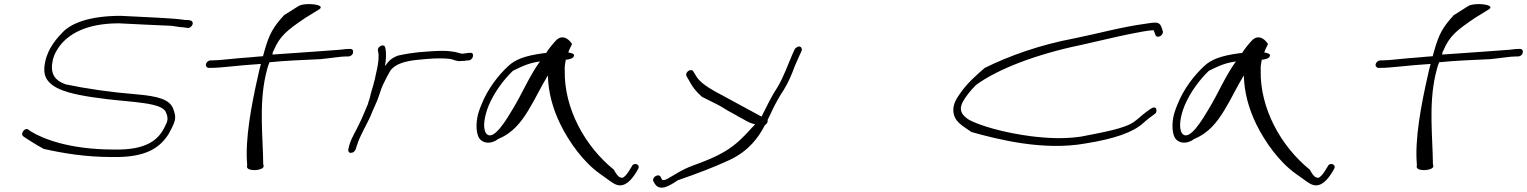

<svg xmlns="http://www.w3.org/2000/svg" viewBox="-20 -740 7333 922"><path d="M91 -86 102 -78C127 -62 158 -42 190 -25C279 -5 387 14 517 14C686 18 750 -34 790 -97C799 -114 814 -140 819 -160C825 -185 817 -203 810 -222C792 -261 743 -278 636 -287C511 -297 395 -314 295 -335C237 -356 220 -392 234 -454C240 -479 253 -501 268 -521C307 -571 386 -628 551 -628C624 -624 737 -619 804 -616C820 -614 844 -609 859 -609L880 -606C894 -603 911 -622 904 -635C899 -644 884 -644 869 -644C817 -653 688 -657 560 -664C407 -664 319 -627 279 -583C238 -541 199 -488 193 -416C185 -317 296 -288 493 -264C617 -249 758 -247 776 -202C782 -189 787 -175 783 -159C782 -153 779 -146 774 -137C744 -70 686 -18 525 -22C311 -22 183 -75 128 -109L117 -117C101 -131 76 -99 91 -86Z M969 -432C967 -422 974 -414 983 -414H991C1045 -414 1118 -426 1233 -433C1228 -416 1224 -399 1220 -380C1187 -235 1156 -71 1167 52L1166 62C1170 86 1249 79 1246 57L1244 47C1243 -78 1223 -235 1256 -380C1261 -401 1266 -422 1274 -441C1351 -449 1437 -452 1520 -456C1570 -461 1616 -469 1644 -469H1653C1663 -469 1673 -476 1675 -486C1678 -497 1673 -505 1662 -505H1653C1647 -505 1633 -504 1611 -501C1566 -497 1414 -487 1288 -478C1290 -485 1289 -491 1294 -497C1324 -569 1362 -597 1446 -654L1514 -696C1547 -719 1442 -730 1412 -710L1344 -667C1291 -609 1273 -576 1251 -499C1248 -490 1246 -480 1243 -470C1225 -469 1205 -467 1184 -465C1093 -459 1040 -450 998 -450H991C981 -450 971 -441 969 -432Z M1653 -25C1651 -15 1654 -6 1664 -6C1676 -6 1683 -12 1688 -23L1694 -42C1709 -91 1740 -138 1761 -187C1773 -219 1791 -251 1800 -281C1807 -303 1815 -327 1825 -345L1839 -373L1856 -403C1880 -433 1925 -448 1998 -454L2033 -457C2073 -461 2120 -460 2142 -457C2159 -454 2173 -444 2194 -447C2203 -447 2218 -448 2225 -450H2232C2255 -454 2260 -491 2236 -486H2230C2220 -484 2211 -484 2201 -482C2197 -482 2194 -483 2190 -484L2175 -488C2168 -490 2162 -491 2155 -492L2131 -495C2081 -498 2031 -492 1988 -489L1943 -483C1926 -480 1908 -477 1891 -473C1859 -461 1845 -446 1829 -422C1834 -457 1836 -487 1830 -511C1826 -534 1790 -517 1795 -497C1796 -488 1798 -485 1798 -473C1799 -446 1792 -413 1784 -379C1781 -365 1779 -352 1775 -341C1771 -322 1765 -308 1761 -292L1757 -274C1755 -266 1752 -257 1749 -249C1748 -247 1747 -245 1748 -243C1733 -209 1720 -174 1703 -141C1688 -109 1667 -76 1658 -45Z M2272 -175C2265 -136 2268 -96 2282 -75C2300 -51 2338 -46 2373 -73C2444 -102 2484 -156 2517 -210C2551 -265 2577 -323 2611 -378C2613 -296 2634 -219 2671 -143C2712 -60 2780 38 2863 96C2903 124 2923 141 2940 147C2981 161 3011 124 3031 94L3044 72C3058 49 3023 37 3014 59L3001 80C2993 93 2985 103 2976 110C2972 114 2965 115 2959 112C2949 109 2939 96 2928 75C2788 -38 2688 -221 2692 -402C2691 -421 2694 -438 2697 -453C2718 -455 2734 -461 2736 -471C2739 -480 2730 -485 2709 -488C2714 -505 2723 -518 2727 -529C2707 -559 2679 -572 2653 -549C2642 -538 2613 -504 2603 -486C2602 -485 2595 -485 2594 -485C2501 -473 2453 -454 2420 -422C2372 -378 2321 -311 2293 -240C2283 -216 2275 -194 2272 -175ZM2327 -234C2354 -298 2400 -359 2443 -400C2484 -420 2516 -437 2573 -445C2522 -375 2488 -291 2442 -216C2416 -173 2349 -55 2314 -100C2296 -128 2307 -185 2327 -234Z M3118 131 3123 140C3132 155 3145 166 3173 159C3192 153 3218 138 3234 126C3323 95 3405 65 3486 27C3574 -15 3622 -78 3653 -139C3660 -143 3664 -148 3666 -155C3667 -158 3666 -161 3666 -164C3675 -181 3682 -197 3690 -214C3707 -249 3726 -282 3744 -309C3766 -345 3782 -382 3798 -426L3818 -471L3829 -495C3835 -510 3822 -523 3808 -514C3803 -511 3798 -508 3796 -503L3785 -479C3762 -425 3742 -369 3714 -322C3687 -282 3662 -230 3637 -180C3607 -196 3576 -213 3541 -232L3482 -264C3463 -275 3441 -286 3415 -300C3369 -326 3336 -350 3321 -378L3310 -396C3300 -415 3267 -394 3277 -374L3288 -355C3303 -326 3319 -303 3351 -275L3423 -239C3443 -229 3459 -218 3478 -207C3497 -197 3513 -188 3528 -179C3559 -164 3569 -152 3606 -143C3570 -105 3544 -73 3501 -40C3447 2 3379 29 3305 56C3251 76 3221 99 3193 114C3181 121 3162 132 3157 119L3153 110C3143 90 3108 112 3118 131Z M4558 -207C4561 -154 4606 -134 4645 -106C4773 -70 4992 -15 5192 -51C5331 -73 5423 -105 5471 -150C5488 -166 5506 -178 5524 -192C5529 -195 5532 -199 5533 -204C5535 -214 5532 -224 5522 -224C5517 -224 5513 -222 5508 -219L5496 -211L5472 -193C5457 -181 5444 -168 5427 -156C5382 -122 5272 -104 5171 -84C5090 -72 5009 -76 4930 -86C4804 -102 4677 -138 4628 -168C4606 -185 4583 -204 4600 -244C4616 -276 4640 -305 4667 -332C4772 -409 4958 -480 5171 -524C5249 -541 5332 -562 5407 -577C5447 -585 5498 -595 5520 -595V-594C5523 -586 5526 -581 5528 -573C5535 -553 5568 -568 5564 -590C5561 -599 5559 -607 5555 -615C5546 -635 5528 -634 5481 -626C5363 -610 5258 -580 5145 -557C4969 -524 4825 -471 4709 -414C4668 -379 4626 -341 4596 -299C4576 -271 4556 -243 4558 -207Z M5614 -175C5607 -136 5610 -96 5624 -75C5642 -51 5680 -46 5715 -73C5786 -102 5826 -156 5859 -210C5893 -265 5919 -323 5953 -378C5955 -296 5976 -219 6013 -143C6054 -60 6122 38 6205 96C6245 124 6265 141 6282 147C6323 161 6353 124 6373 94L6386 72C6400 49 6365 37 6356 59L6343 80C6335 93 6327 103 6318 110C6314 114 6307 115 6301 112C6291 109 6281 96 6270 75C6130 -38 6030 -221 6034 -402C6033 -421 6036 -438 6039 -453C6060 -455 6076 -461 6078 -471C6081 -480 6072 -485 6051 -488C6056 -505 6065 -518 6069 -529C6049 -559 6021 -572 5995 -549C5984 -538 5955 -504 5945 -486C5944 -485 5937 -485 5936 -485C5843 -473 5795 -454 5762 -422C5714 -378 5663 -311 5635 -240C5625 -216 5617 -194 5614 -175ZM5669 -234C5696 -298 5742 -359 5785 -400C5826 -420 5858 -437 5915 -445C5864 -375 5830 -291 5784 -216C5758 -173 5691 -55 5656 -100C5638 -128 5649 -185 5669 -234Z M6586 -432C6584 -422 6591 -414 6600 -414H6608C6662 -414 6735 -426 6850 -433C6845 -416 6841 -399 6837 -380C6804 -235 6773 -71 6784 52L6783 62C6787 86 6866 79 6863 57L6861 47C6860 -78 6840 -235 6873 -380C6878 -401 6883 -422 6891 -441C6968 -449 7054 -452 7137 -456C7187 -461 7233 -469 7261 -469H7270C7280 -469 7290 -476 7292 -486C7295 -497 7290 -505 7279 -505H7270C7264 -505 7250 -504 7228 -501C7183 -497 7031 -487 6905 -478C6907 -485 6906 -491 6911 -497C6941 -569 6979 -597 7063 -654L7131 -696C7164 -719 7059 -730 7029 -710L6961 -667C6908 -609 6890 -576 6868 -499C6865 -490 6863 -480 6860 -470C6842 -469 6822 -467 6801 -465C6710 -459 6657 -450 6615 -450H6608C6598 -450 6588 -441 6586 -432Z"/></svg>

Font: Stray Cat
Style: UltExtObl
Weight: 400
Version: Version 1.0